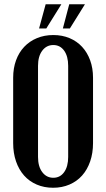

<svg xmlns="http://www.w3.org/2000/svg" viewBox="-20 -874 499 904"><path d="M42 -508Q42 -553 55.5 -590Q69 -627 94 -653.5Q119 -680 154 -694.5Q189 -709 231 -709Q273 -709 307.5 -694.5Q342 -680 366.5 -653.5Q391 -627 404.5 -590Q418 -553 418 -508V-200Q418 -153 404.5 -114Q391 -75 366.5 -47.5Q342 -20 307 -5Q272 10 230 10Q188 10 153 -5Q118 -20 93.5 -47.5Q69 -75 55.5 -114Q42 -153 42 -200ZM159 -135Q159 -90 179 -63.5Q199 -37 231 -37Q263 -37 282 -63.5Q301 -90 301 -135V-564Q301 -609 282 -635.5Q263 -662 231 -662Q199 -662 179 -635.5Q159 -609 159 -564ZM276 -740 306 -854H380L309 -740ZM164 -740 195 -854H269L198 -740Z"/></svg>

Font: Moniqa ExtBd Paragraph
Style: Regular
Weight: 800
Designer: Rajesh Rajput
Foundry: Rajesh Rajput
Version: Version 1.000